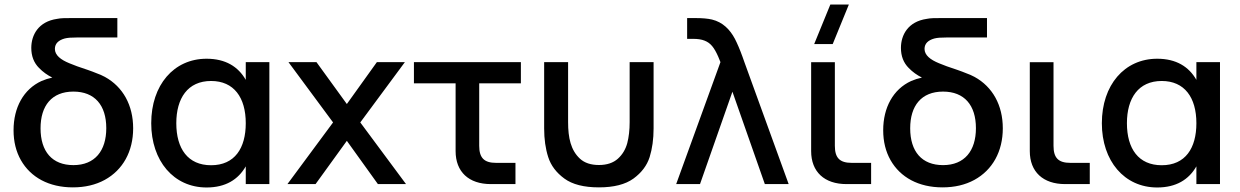

<svg xmlns="http://www.w3.org/2000/svg" viewBox="-20 -815 5491 850"><path d="M302.5 14.5C356 14.5 403 3.5 443.5 -18.5C524 -62.5 569.5 -144.5 569.5 -247C569.5 -349 524.5 -430.5 444.5 -474.5C432.5 -481 420 -486.5 407 -491C396.5 -495.5 384 -500 368.5 -505.5C333 -517 305.5 -527 287 -535C249 -550.5 223 -570.5 223 -598.5C223 -622.5 239.5 -637 266 -644.5C280 -648 294.5 -649 319 -649H499.5V-735H295.5C269 -735 249.5 -735 233 -731.5C149.5 -719.5 118.5 -659.5 118.5 -603C118.5 -566.5 130 -537 153 -514C170 -496.5 189.5 -482.5 211.5 -471.5C195 -468 179 -463 164 -456.5C84 -420 40 -338.5 40 -238.5C40 -188 51 -144 72.5 -106C116 -29.5 197 14.5 302.5 14.5ZM305 -84C211 -84 159.5 -144 159.5 -247C159.5 -347 209 -409.5 305 -409.5C399 -409.5 450.5 -349.5 450.5 -247.5C450.5 -147.5 400 -84 305 -84Z M1068 -540V-461.5C1034.5 -520 978.5 -555 894.5 -555C749.5 -555 649.5 -438.5 649.5 -269.5C649.5 -102.5 749 15 894.5 15C978.5 15 1034.5 -20 1068 -78.5V0H1172.5V-540ZM914.5 -456.5C1015.5 -456.5 1068 -383.5 1068 -269.5C1068 -159.5 1019.5 -83.5 914.5 -83.5C812 -83.5 760.5 -156.5 760.5 -269.5C760.5 -380 811 -456.5 914.5 -456.5Z M1377 0 1515.5 -191.5 1653 0H1777.5L1575 -273L1772.5 -540H1648.5L1515.5 -354.5L1381 -540H1257L1454.5 -273L1252.5 0Z M1812.5 -446H1997V-146C1997 -54.5 2055 0 2153 0H2262V-94H2176C2123.5 -94 2101.5 -116 2101.5 -169.5V-446H2286V-540H1812.5Z M2389 -246.5C2389 -199 2395 -156.5 2407 -119.5C2419 -82 2443 -50.5 2478.5 -24.5C2514 1.5 2565 14.5 2631.5 14.5C2697.5 14.5 2748.5 1.5 2784.5 -24.5C2820 -50.5 2844 -82 2856 -119.5C2867.5 -156.5 2873.5 -199 2873.5 -246.5V-540H2767.5V-274.5C2767.5 -239.5 2764 -208.5 2757 -181.5C2749.5 -154 2736 -131 2715.5 -112.5C2695 -94 2667 -84.5 2631.5 -84.5C2595.5 -84.5 2567.5 -94 2547.5 -112.5C2507 -150 2495 -204.5 2495 -274.5V-540H2389Z M2973.5 0H3079L3222.5 -409L3366 0H3471.5L3275.5 -540C3273 -548 3269.5 -556 3267 -564C3255.5 -596 3244 -622.5 3233.5 -643C3211.5 -684.5 3179.5 -717 3132 -728.5C3113 -733 3088.5 -735 3058 -735H3022V-643H3048C3069 -643 3086 -640.5 3099.5 -635C3126 -624.5 3141.5 -605 3159.5 -564.5C3163 -556.5 3166 -548.5 3169.5 -540Z M3666.5 -620 3738 -795H3656L3584.5 -620ZM3836.5 -94H3750.5C3697.5 -94 3676 -116 3676 -169.5V-539.5H3571V-146C3571 -54.5 3629.5 0 3727.5 0H3836.5Z M4152.5 14.5C4206 14.5 4253 3.5 4293.5 -18.5C4374 -62.5 4419.5 -144.5 4419.5 -247C4419.5 -349 4374.5 -430.5 4294.5 -474.5C4282.5 -481 4270 -486.5 4257 -491C4246.5 -495.5 4234 -500 4218.5 -505.5C4183 -517 4155.5 -527 4137 -535C4099 -550.5 4073 -570.5 4073 -598.5C4073 -622.5 4089.5 -637 4116 -644.5C4130 -648 4144.5 -649 4169 -649H4349.5V-735H4145.5C4119 -735 4099.5 -735 4083 -731.5C3999.5 -719.5 3968.5 -659.5 3968.5 -603C3968.5 -566.5 3980 -537 4003 -514C4020 -496.5 4039.5 -482.5 4061.5 -471.5C4045 -468 4029 -463 4014 -456.5C3934 -420 3890 -338.5 3890 -238.5C3890 -188 3901 -144 3922.5 -106C3966 -29.5 4047 14.5 4152.5 14.5ZM4155 -84C4061 -84 4009.5 -144 4009.5 -247C4009.5 -347 4059 -409.5 4155 -409.5C4249 -409.5 4300.5 -349.5 4300.5 -247.5C4300.5 -147.5 4250 -84 4155 -84Z M4804.5 -94H4718.5C4665.5 -94 4644 -116 4644 -169.5V-539.5H4539V-146C4539 -54.5 4597.5 0 4695.5 0H4804.5Z M5276.5 -540V-461.5C5243 -520 5187 -555 5103 -555C4958 -555 4858 -438.5 4858 -269.5C4858 -102.5 4957.5 15 5103 15C5187 15 5243 -20 5276.5 -78.5V0H5381V-540ZM5123 -456.5C5224 -456.5 5276.5 -383.5 5276.5 -269.5C5276.5 -159.5 5228 -83.5 5123 -83.5C5020.5 -83.5 4969 -156.5 4969 -269.5C4969 -380 5019.5 -456.5 5123 -456.5Z"/></svg>

Font: Vela Sans SemBd
Style: Regular
Weight: 600
Designer: Principal design: Mikhail Sharanda - project Manrope.
Design modification: Ravid Balaliev
Foundry: Mikhail Sharanda
Version: Version 1.001